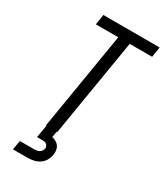

<svg xmlns="http://www.w3.org/2000/svg" viewBox="-232 -825 971 1135"><g transform="rotate(30 253.5 -257.5)"><path d="M155 0 265 -665H112L123 -735H507L496 -665H343L233 0ZM57 220 68 157H168Q176 157 184 155.5Q192 154 200 149.5Q208 145 213 137.5Q218 130 220 122Q221 114 218 106.5Q215 99 209.5 94Q204 89 195.5 87.5Q187 86 179 86H144L159 0H229L222 41Q237 44 250 51.5Q263 59 271 71Q279 83 281 98Q283 113 280 129Q277 149 266 168Q255 187 237 199Q219 211 198 215.5Q177 220 157 220Z"/></g></svg>

Font: Iosevka Oblique
Style: Regular
Weight: 400
Italic angle: -9°
Monospace: yes
Designer: Belleve Invis
Foundry: Belleve Invis
Version: Version 32.5.0; ttfautohint (v1.8.4)